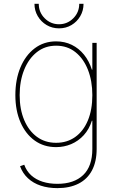

<svg xmlns="http://www.w3.org/2000/svg" viewBox="-20 -766 617 1001"><path d="M279.3 214.8Q231.4 214.8 192.4 201.9Q153.3 189 125.7 163.3Q98.1 137.7 84.5 100.6L106.4 92.8Q118.2 126 142.8 148.2Q167.5 170.4 202.1 181.4Q236.8 192.4 279.3 192.4Q365.7 192.4 413.6 146.7Q461.4 101.1 461.4 10.3V-136.7H459Q444.8 -91.8 416.5 -61Q388.2 -30.3 351.1 -14.6Q314 1 272.5 1Q208.5 1 160.9 -33.2Q113.3 -67.4 86.7 -128.7Q60.1 -189.9 60.1 -270Q60.1 -351.1 86.4 -414.3Q112.8 -477.5 160.6 -513.9Q208.5 -550.3 272.5 -550.3Q317.4 -550.3 354.2 -532.2Q391.1 -514.2 418 -481Q444.8 -447.8 459 -402.8H461.4V-542.5H483.9V10.3Q483.9 76.7 459.5 122.6Q435.1 168.5 388.9 191.7Q342.8 214.8 279.3 214.8ZM272.5 -21.5Q329.6 -21.5 372.1 -51.8Q414.6 -82 438 -137.7Q461.4 -193.4 461.4 -270Q461.4 -343.8 438.5 -402.1Q415.5 -460.4 373.3 -494.1Q331.1 -527.8 272.5 -527.8Q214.8 -527.8 172.1 -494.1Q129.4 -460.4 106 -402.1Q82.5 -343.8 82.5 -270Q82.5 -196.3 106.2 -140.1Q129.9 -84 172.4 -52.7Q214.8 -21.5 272.5 -21.5ZM287.6 -618.2Q252 -618.2 222.9 -635.5Q193.8 -652.8 176.8 -681.9Q159.7 -710.9 159.7 -746.1H182.1Q182.1 -701.7 213.1 -670.7Q244.1 -639.6 287.6 -639.6Q331.1 -639.6 362.1 -670.7Q393.1 -701.7 393.1 -746.1H415.5Q415.5 -710.9 398.4 -681.6Q381.3 -652.3 352.5 -635.3Q323.7 -618.2 287.6 -618.2Z"/></svg>

Font: Inter 16pt Thin
Style: Regular
Weight: 250
Version: Version 4.001;git-66647c0bb